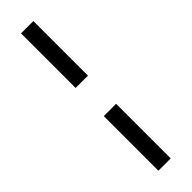

<svg xmlns="http://www.w3.org/2000/svg" viewBox="-270 -695 771 771"><g transform="rotate(-45 115.0 -310.0)"><path d="M150 -700H80V-390H150ZM150 -230H80V80H150Z"/></g></svg>

Font: Gully Light
Style: Regular
Weight: 300
Designer: jaikishan Patel
Foundry: MagicType
Version: Version 1.000;Glyphs 3.2 (3242)